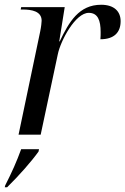

<svg xmlns="http://www.w3.org/2000/svg" viewBox="-22 -566 527 807"><path d="M147 -434 56 0H149L221 -338C233 -396 295 -512 351 -512C389 -512 401 -481 401 -431C401 -422 401 -412 400 -401C458 -401 485 -430 485 -477C485 -517 459 -546 403 -546C310 -546 268 -474 229 -392H227L250 -536H67L65 -526H73C111 -526 153 -519 153 -479C153 -473 151 -453 147 -434ZM0 213 -2 221H8C58 172 110 113 140 71L142 61H67C48 113 29 156 0 213Z"/></svg>

Font: Noto Serif Display
Style: Italic
Weight: 400
Italic angle: -12°
Designer: Monotype Design Team
Foundry: Monotype Imaging Inc.
Version: Version 2.009